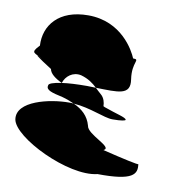

<svg xmlns="http://www.w3.org/2000/svg" viewBox="-75 -716 816 809"><g transform="rotate(10 333.0 -311.5)"><path d="M12 -155C24 -80 272 42 393 12C546 14 561 -17 555 -59C555 -56 489 -70 400 -92C439 -110 322 -144 318 -182C307 -222 280 -246 243 -263C236 -264 229 -264 222 -264C141 -264 0 -233 12 -155ZM60 -479C22 -440 46 -446 79 -425C34 -450 63 -428 123 -390C126 -371 148 -354 178 -340C187 -370 217 -394 253 -386C285 -377 305 -362 323 -345C419 -343 474 -337 463 -406C452 -480 490 -494 456 -494C443 -526 382 -640 239 -640C113 -640 55 -565 60 -479ZM123 -319C118 -299 145 -292 191 -282C210 -277 227 -270 243 -263C316 -258 378 -226 415 -226C453 -226 471 -230 470 -234C468 -244 429 -251 374 -271L368 -274C368 -289 363 -309 349 -321C340 -329 331 -337 323 -345C311 -345 298 -346 285 -346C242 -346 205 -344 178 -340C142 -335 122 -328 123 -319Z"/></g></svg>

Font: Ampere
Style: RevIta
Weight: 400
Version: Version 1